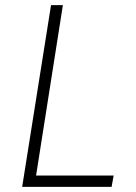

<svg xmlns="http://www.w3.org/2000/svg" viewBox="-20 -725 528 745"><path d="M66 0 178 -705H224L120 -44H421L413 0Z"/></svg>

Font: Nunito Sans 7pt Condensed ExtraLight
Style: Italic
Weight: 250
Width: 3
Italic angle: -9°
Designer: Vernon Adams
Foundry: Vernon Adams
Version: Version 3.101;gftools[0.9.27]